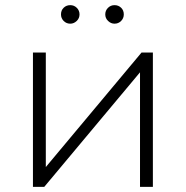

<svg xmlns="http://www.w3.org/2000/svg" viewBox="-20 -726 722 746"><path d="M108 -522H158V-77L530 -522H574V0H524V-445L152 0H108ZM217 -670Q217 -686 227.5 -696Q238 -706 253 -706Q268 -706 278.5 -695.5Q289 -685 289 -670Q289 -655 278 -644.5Q267 -634 253 -634Q238 -634 227.5 -644.5Q217 -655 217 -670ZM389 -670Q389 -685 399.5 -695.5Q410 -706 425 -706Q440 -706 450.5 -696Q461 -686 461 -670Q461 -655 450.5 -644.5Q440 -634 425 -634Q411 -634 400 -644.5Q389 -655 389 -670Z"/></svg>

Font: Montserrat Atlas Light
Style: Regular
Weight: 300
Designer: Julieta Ulanovsky
Foundry: Julieta Ulanovsky
Version: Version 7.200